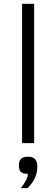

<svg xmlns="http://www.w3.org/2000/svg" viewBox="-20 -747 293 1002"><path d="M95.2 0V-727.1H158.2V0ZM88.4 234.9Q102.1 217.8 113.3 198.7Q124.5 179.7 125.5 160.2Q100.6 160.2 89.6 150.9Q78.6 141.6 78.6 116.2Q78.6 93.3 89.4 82Q100.1 70.8 126.5 70.8Q151.4 70.8 163.1 83.7Q174.8 96.7 174.8 123Q174.8 141.6 170.9 157Q167 172.4 160.2 185.8Q153.3 199.2 144.3 211.2Q135.3 223.1 124.5 234.9Z"/></svg>

Font: Clear Sans Light
Style: Regular
Weight: 300
Foundry: Intel Corporation
Version: Version 1.00